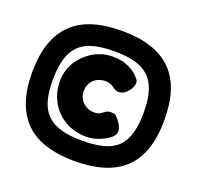

<svg xmlns="http://www.w3.org/2000/svg" viewBox="-112 -824 886 864"><g transform="rotate(20 330.5 -392.0)"><path d="M330 -80Q252 -80 192.5 -98.5Q133 -117 93.5 -155.5Q54 -194 34 -252.5Q14 -311 14 -390Q14 -471 34 -530Q54 -589 94 -628Q134 -667 193.5 -685.5Q253 -704 331 -704Q411 -704 470 -685Q529 -666 568.5 -627.5Q608 -589 627.5 -530Q647 -471 647 -391Q647 -310 626.5 -251Q606 -192 566.5 -154.5Q527 -117 467.5 -98.5Q408 -80 330 -80ZM341 -201Q285 -201 240.5 -226.5Q196 -252 170.5 -296.5Q145 -341 145 -398Q145 -447 170.5 -488.5Q196 -530 239 -555.5Q282 -581 332 -581Q377 -581 407 -566.5Q437 -552 453 -535.5Q469 -519 470 -512Q473 -496 463 -478.5Q453 -461 439 -450Q430 -444 421 -441.5Q412 -439 404 -440.5Q396 -442 389 -446Q389 -446 374 -456Q359 -466 339 -466Q316 -466 298.5 -456.5Q281 -447 271 -430Q261 -413 261 -390Q261 -369 271 -352.5Q281 -336 298.5 -326Q316 -316 336 -316Q357 -316 367 -323Q377 -330 386 -336.5Q395 -343 410 -343Q424 -343 430 -339.5Q436 -336 449 -320Q470 -293 469.5 -272.5Q469 -252 446 -236Q430 -225 412.5 -217Q395 -209 377 -205Q359 -201 341 -201ZM331 -178Q391 -178 433 -189.5Q475 -201 500 -226.5Q525 -252 536.5 -293Q548 -334 548 -392Q548 -452 535.5 -493Q523 -534 496.5 -559Q470 -584 429 -595Q388 -606 330 -606Q271 -606 229.5 -594.5Q188 -583 162.5 -557.5Q137 -532 125 -490.5Q113 -449 113 -389Q113 -329 125.5 -288.5Q138 -248 165 -223.5Q192 -199 233 -188.5Q274 -178 331 -178Z"/></g></svg>

Font: Fredoka Light
Style: Bold
Weight: 700
Version: Version 2.001